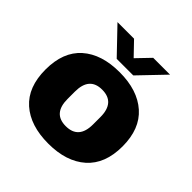

<svg xmlns="http://www.w3.org/2000/svg" viewBox="-191 -881 1049 1049"><g transform="rotate(45 333.5 -356.5)"><path d="M36 -264Q36 -400 115 -470Q194 -540 333 -540Q472 -540 551.5 -469.5Q631 -399 631 -264Q631 -129 551.5 -58.5Q472 12 333 12Q194 12 115 -58Q36 -128 36 -264ZM432 -235V-292Q432 -405 333 -405Q235 -405 235 -292V-235Q235 -123 333 -123Q432 -123 432 -235ZM131 -725H259L333 -648L407 -725H537L398 -580H270Z"/></g></svg>

Font: Archivo Black
Style: Regular
Weight: 400
Designer: Hector Gatti
Foundry: Omnibus-Type
Version: Version 1.101; ttfautohint (v1.8)